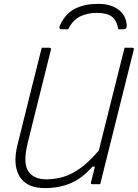

<svg xmlns="http://www.w3.org/2000/svg" viewBox="-20 -945 707 985"><path d="M210 20Q117 20 80.5 -39.5Q44 -99 70 -203Q82 -250 97.5 -313.5Q113 -377 131.5 -450.5Q150 -524 169 -600Q175 -625 181.5 -650Q188 -675 194 -700H233Q245 -700 241 -689Q219 -600 197 -512.5Q175 -425 156 -348Q137 -271 122 -211Q97 -108 125 -66.5Q153 -25 218 -25Q262 -25 304.5 -37.5Q347 -50 392 -82Q437 -114 487 -173Q520 -305 553 -437Q586 -569 619 -700H658Q670 -700 666 -689Q629 -542 592.5 -394.5Q556 -247 519 -100Q513 -75 506.5 -50Q500 -25 494 0H455Q443 0 447 -11Q456 -49 467 -90H454Q403 -31 343.5 -5.5Q284 20 210 20ZM330 -795H297Q278 -795 289 -818Q317 -877 366 -901Q415 -925 479 -925H487Q548 -925 587 -896Q626 -867 630 -818Q632 -795 614 -795H587Q579 -841 553.5 -860Q528 -879 476 -879Q429 -879 391 -860.5Q353 -842 330 -795Z"/></svg>

Font: Recursive Sn Lnr St Lt
Style: Italic
Weight: 300
Italic angle: -15°
Version: Version 1.079;hotconv 1.0.112;makeotfexe 2.5.65598; ttfautoh